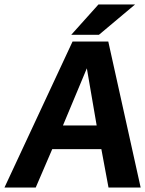

<svg xmlns="http://www.w3.org/2000/svg" viewBox="-22 -840 650 860"><path d="M297 -684H421L583 -820H419ZM411 -278H260L367 -534ZM463 -654H303L-2 0H138L212 -172H432L464 0H608Z"/></svg>

Font: Falling Sky
Style: SeBdObl
Weight: 600
Designer: Paul D. Hunt
Foundry: Adobe Systems Incorporated
Version: Version 1.02